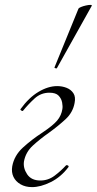

<svg xmlns="http://www.w3.org/2000/svg" viewBox="-20 -751 395 785"><path d="M111 14Q84 14 64 2.5Q44 -9 35 -28Q26 -47 30 -71Q38 -115 73.5 -147.5Q109 -180 152 -208Q197 -238 214 -258.5Q231 -279 235 -305Q237 -316 234 -332Q231 -348 219.5 -360Q208 -372 182 -372Q147 -372 121 -348Q95 -324 74 -298Q72 -296 67 -299Q62 -302 64 -305Q98 -352 137.5 -375.5Q177 -399 214 -399Q234 -399 252 -392Q270 -385 280 -370Q290 -355 285 -330Q278 -291 247.5 -263Q217 -235 181 -209Q144 -183 114.5 -156Q85 -129 78 -91Q74 -64 91 -38.5Q108 -13 145 -13Q177 -13 203 -32.5Q229 -52 250 -75Q253 -77 257.5 -74.5Q262 -72 260 -68Q229 -27 187.5 -6.5Q146 14 111 14ZM213 -473Q212 -470 206.5 -472Q201 -474 203 -476L301 -716Q303 -719 311.5 -722.5Q320 -726 331 -728.5Q342 -731 349.5 -731Q357 -731 355 -727Z"/></svg>

Font: Cormorant Infant Light
Style: Italic
Weight: 300
Italic angle: -10°
Designer: Christian Thalmann (Catharsis Fonts)
Foundry: Catharsis Fonts
Version: Version 4.001